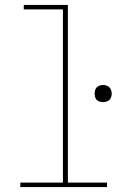

<svg xmlns="http://www.w3.org/2000/svg" viewBox="-20 -755 540 775"><path d="M62 0V-18H234V-717H76V-735H254V-18H412V0ZM396 -343Q389 -343 382 -345Q375 -347 370.5 -351.5Q366 -356 364 -363Q362 -370 362 -377Q362 -384 364 -391Q366 -398 370.5 -402.5Q375 -407 382 -409.5Q389 -412 396 -412Q403 -412 410 -409.5Q417 -407 421.5 -402.5Q426 -398 428.5 -391Q431 -384 431 -377Q431 -370 428.5 -363Q426 -356 421.5 -351.5Q417 -347 410 -345Q403 -343 396 -343Z"/></svg>

Font: Iosevka Slab Thin
Style: Regular
Weight: 100
Monospace: yes
Designer: Belleve Invis
Foundry: Belleve Invis
Version: Version 11.1.0; ttfautohint (v1.8.3)